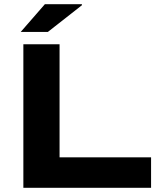

<svg xmlns="http://www.w3.org/2000/svg" viewBox="-20 -899 770 919"><path d="M79.1 -746.1 194.8 -878.9H372.1V-874L209 -746.1ZM91.8 0V-687H265.1V-146H703.1V0Z"/></svg>

Font: Archivo Expanded
Style: Bold
Weight: 700
Width: 7
Designer: Hector Gatti
Foundry: Omnibus-Type
Version: Version 2.001